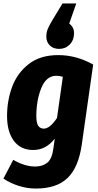

<svg xmlns="http://www.w3.org/2000/svg" viewBox="-23 -871 567 1115"><path d="M518 -496 452 -32Q433 101 369.5 162.5Q306 224 185 224Q135 224 86 208.5Q37 193 -3 166L54 57Q120 96 181 96Q224 96 251.5 74Q279 52 287 -9L295 -66Q244 0 170 0Q97 0 57.5 -53Q18 -106 18 -197Q18 -288 48 -368Q78 -448 144.5 -499.5Q211 -551 315 -551Q421 -551 518 -496ZM188 -197Q188 -157 199 -140.5Q210 -124 231 -124Q267 -124 308 -186L342 -425Q323 -431 304 -431Q246 -431 217 -360Q188 -289 188 -197ZM246 -658Q246 -682 254 -702Q262 -722 283 -757L340 -851H420L379 -734Q407 -713 407 -679Q407 -638 382 -612.5Q357 -587 320 -587Q287 -587 266.5 -607Q246 -627 246 -658Z"/></svg>

Font: Fira Sans Condensed ExtraBold
Style: Italic
Weight: 800
Width: 3
Italic angle: -8°
Designer: bBox Type GmbH & Carrois Corporate GbR & Edenspiekermann AG
Foundry: bBox Type GmbH & Carrois Corporate GbR & Edenspiekermann AG
Version: Version 4.301